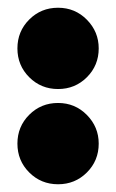

<svg xmlns="http://www.w3.org/2000/svg" viewBox="-20 -464 300 496"><path d="M235 -339Q235 -295 204.5 -264.5Q174 -234 130 -234Q86 -234 55.5 -264.5Q25 -295 25 -339Q25 -383 55.5 -413.5Q86 -444 130 -444Q174 -444 204.5 -413Q235 -382 235 -339ZM235 -93Q235 -49 204.5 -18.5Q174 12 130 12Q86 12 55.5 -18.5Q25 -49 25 -93Q25 -137 55.5 -167.5Q86 -198 130 -198Q174 -198 204.5 -167Q235 -136 235 -93Z"/></svg>

Font: Arapey Black-Display
Style: Regular
Weight: 900
Designer: Eduardo Rodriguez Tunni
Foundry: Eduardo Rodriguez Tunni
Version: Version 4.000